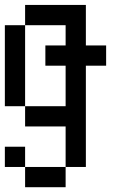

<svg xmlns="http://www.w3.org/2000/svg" viewBox="-20 -687 540 790"><path d="M0 0V-83.3H83.3V0ZM0 -250V-583.3H83.3V-250ZM166.7 -416.7V-500H250V-583.3H83.3V-666.7H333.3V-500H416.7V-416.7H333.3V0H250V-166.7H83.3V-250H250V-416.7ZM83.3 0H250V83.3H83.3Z"/></svg>

Font: Galmuri11 Condensed
Style: Regular
Weight: 400
Width: 3
Designer: Lee Minseo (quiple)
Version: Version 2.399;hotconv 1.1.1;makeotfexe 2.6.0 DEVELOPMENT